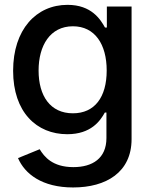

<svg xmlns="http://www.w3.org/2000/svg" viewBox="-20 -573 633 808"><path d="M287.6 215.9C426.5 215.9 533.7 152.3 533.7 12.4V-545.5H429.7V-457H421.9C403.1 -490.8 365.4 -552.6 264.2 -552.6C132.1 -552.6 35.2 -448.5 35.2 -275.2C35.2 -100.9 134.2 -8.2 263.1 -8.2C363.3 -8.2 402 -64.6 421.2 -99.4H427.9V7.8C427.9 93.4 369.3 130.3 288.7 130.3C200.3 130.3 165.8 85.9 147 55L55.8 92.3C84.5 159.1 157.3 215.9 287.6 215.9ZM142.4 -276.3C142.4 -381 190.7 -462.4 286.9 -462.4C379.3 -462.4 429 -386.7 429 -276.3C429 -163.7 378.2 -96.2 286.9 -96.2C191.8 -96.2 142.4 -169 142.4 -276.3Z"/></svg>

Font: RED Number Medium
Style: Regular
Weight: 500
Designer: RED UED
Foundry: rsms
Version: Version 1.003;FEAKit 1.0